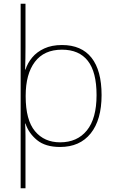

<svg xmlns="http://www.w3.org/2000/svg" viewBox="-20 -780 623 1032"><path d="M526 -269Q526 -136 467.5 -63Q409 10 303 10Q224 10 179 -27Q134 -64 117 -116H115Q117 -82 117 -49.5Q117 -17 117 15V232H91V-760H117V-525Q117 -501 116.5 -466Q116 -431 115 -406H117Q128 -441 153 -471Q178 -501 218 -519.5Q258 -538 313 -538Q418 -538 472 -469.5Q526 -401 526 -269ZM499 -269Q499 -393 452 -453Q405 -513 313 -513Q217 -513 167.5 -447.5Q118 -382 118 -265V-262Q118 -135 168 -75Q218 -15 303 -15Q395 -15 447 -79Q499 -143 499 -269Z"/></svg>

Font: Noto Sans Bengali UI Thin
Style: Regular
Weight: 100
Designer: Jelle Bosma - Monotype Design Team
Foundry: Monotype Imaging Inc.
Version: Version 2.003; ttfautohint (v1.8.4.7-5d5b)